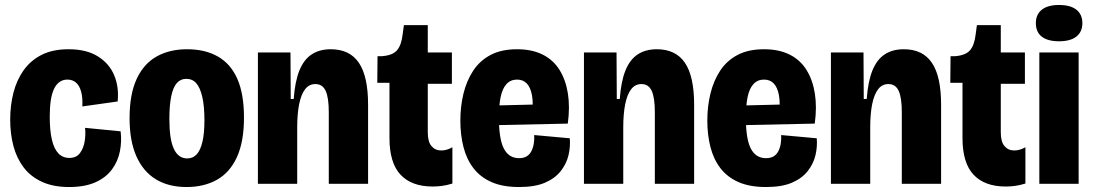

<svg xmlns="http://www.w3.org/2000/svg" viewBox="-20 -739 4393 772"><path d="M258 13Q194 13 148.5 -8Q103 -29 75 -66Q47 -103 34 -152Q21 -201 21 -258Q21 -315 34 -366Q47 -417 75 -456.5Q103 -496 147.5 -518.5Q192 -541 256 -541Q328 -541 374 -512Q420 -483 439.5 -435.5Q459 -388 453 -331L311 -311Q313 -345 306.5 -369.5Q300 -394 286 -406.5Q272 -419 251 -419Q233 -419 219.5 -409.5Q206 -400 197 -381Q188 -362 184 -334Q180 -306 180 -270Q180 -215 188.5 -178Q197 -141 214.5 -122.5Q232 -104 259 -104Q287 -104 301.5 -123.5Q316 -143 320.5 -171Q325 -199 322 -225L465 -211Q470 -170 462 -130Q454 -90 430 -57.5Q406 -25 363.5 -6Q321 13 258 13Z M730 13Q657 13 606 -18.5Q555 -50 528 -111.5Q501 -173 501 -264Q501 -360 529.5 -421.5Q558 -483 610 -512Q662 -541 732 -541Q805 -541 856.5 -511.5Q908 -482 934.5 -421.5Q961 -361 961 -266Q961 -169 932.5 -107Q904 -45 852 -16Q800 13 730 13ZM733 -102Q756 -102 771 -118.5Q786 -135 794 -169Q802 -203 802 -255Q802 -312 793.5 -349Q785 -386 769.5 -404Q754 -422 729 -422Q706 -422 691 -405Q676 -388 668.5 -352Q661 -316 661 -260Q661 -179 679 -140.5Q697 -102 733 -102Z M1017 0V-315V-528H1148L1149 -341H1161Q1166 -412 1184 -456Q1202 -500 1233.5 -520.5Q1265 -541 1310 -541Q1386 -541 1423 -486.5Q1460 -432 1460 -318V0H1302V-288Q1302 -346 1289.5 -373.5Q1277 -401 1248 -401Q1223 -401 1207 -380.5Q1191 -360 1183 -321Q1175 -282 1175 -226V0Z M1720 11Q1635 11 1590.5 -36.5Q1546 -84 1546 -184V-406H1497L1498 -513H1515Q1558 -516 1576 -536.5Q1594 -557 1599 -601L1604 -638H1700V-528H1797V-402H1700V-207Q1700 -169 1715 -151.5Q1730 -134 1754 -134Q1766 -134 1777.5 -137.5Q1789 -141 1799 -147V-1Q1776 6 1757 8.5Q1738 11 1720 11Z M2067 13Q2001 13 1956 -7Q1911 -27 1883.5 -63Q1856 -99 1843.5 -148Q1831 -197 1831 -254Q1831 -311 1843.5 -362.5Q1856 -414 1882.5 -454.5Q1909 -495 1952.5 -518Q1996 -541 2059 -541Q2119 -541 2162 -519.5Q2205 -498 2230 -457.5Q2255 -417 2263.5 -362.5Q2272 -308 2263 -242L1936 -235V-314L2142 -319L2119 -273Q2125 -324 2119 -356Q2113 -388 2098 -403.5Q2083 -419 2059 -419Q2033 -419 2016.5 -401Q2000 -383 1993 -349Q1986 -315 1986 -266Q1986 -180 2006 -141.5Q2026 -103 2067 -103Q2085 -103 2097 -110Q2109 -117 2116 -130Q2123 -143 2126 -160Q2129 -177 2128 -196L2271 -183Q2274 -150 2266 -115.5Q2258 -81 2235 -51.5Q2212 -22 2171.5 -4.5Q2131 13 2067 13Z M2328 0V-315V-528H2459L2460 -341H2472Q2477 -412 2495 -456Q2513 -500 2544.5 -520.5Q2576 -541 2621 -541Q2697 -541 2734 -486.5Q2771 -432 2771 -318V0H2613V-288Q2613 -346 2600.5 -373.5Q2588 -401 2559 -401Q2534 -401 2518 -380.5Q2502 -360 2494 -321Q2486 -282 2486 -226V0Z M3060 13Q2994 13 2949 -7Q2904 -27 2876.5 -63Q2849 -99 2836.5 -148Q2824 -197 2824 -254Q2824 -311 2836.5 -362.5Q2849 -414 2875.5 -454.5Q2902 -495 2945.5 -518Q2989 -541 3052 -541Q3112 -541 3155 -519.5Q3198 -498 3223 -457.5Q3248 -417 3256.5 -362.5Q3265 -308 3256 -242L2929 -235V-314L3135 -319L3112 -273Q3118 -324 3112 -356Q3106 -388 3091 -403.5Q3076 -419 3052 -419Q3026 -419 3009.5 -401Q2993 -383 2986 -349Q2979 -315 2979 -266Q2979 -180 2999 -141.5Q3019 -103 3060 -103Q3078 -103 3090 -110Q3102 -117 3109 -130Q3116 -143 3119 -160Q3122 -177 3121 -196L3264 -183Q3267 -150 3259 -115.5Q3251 -81 3228 -51.5Q3205 -22 3164.5 -4.5Q3124 13 3060 13Z M3321 0V-315V-528H3452L3453 -341H3465Q3470 -412 3488 -456Q3506 -500 3537.5 -520.5Q3569 -541 3614 -541Q3690 -541 3727 -486.5Q3764 -432 3764 -318V0H3606V-288Q3606 -346 3593.5 -373.5Q3581 -401 3552 -401Q3527 -401 3511 -380.5Q3495 -360 3487 -321Q3479 -282 3479 -226V0Z M4024 11Q3939 11 3894.5 -36.5Q3850 -84 3850 -184V-406H3801L3802 -513H3819Q3862 -516 3880 -536.5Q3898 -557 3903 -601L3908 -638H4004V-528H4101V-402H4004V-207Q4004 -169 4019 -151.5Q4034 -134 4058 -134Q4070 -134 4081.5 -137.5Q4093 -141 4103 -147V-1Q4080 6 4061 8.5Q4042 11 4024 11Z M4159 0V-528H4317V0ZM4238 -573Q4193 -573 4169 -591.5Q4145 -610 4145 -646Q4145 -681 4169 -700Q4193 -719 4238 -719Q4284 -719 4308 -700Q4332 -681 4332 -646Q4332 -611 4308 -592Q4284 -573 4238 -573Z"/></svg>

Font: Bricolage Grotesque 72pt SemiCondensed ExtraBold
Style: Regular
Weight: 800
Width: 4
Designer: Mathieu Triay
Foundry: Atelier Triay
Version: Version 1.001;gftools[0.9.33.dev8+g029e19f]